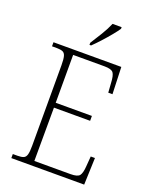

<svg xmlns="http://www.w3.org/2000/svg" viewBox="-168 -1022 881 1112"><g transform="rotate(20 272.0 -465.5)"><path d="M43 0V-25H72Q96 -25 109 -30.5Q122 -36 127 -54Q132 -72 132 -108V-605Q132 -642 127 -660Q122 -678 109 -683.5Q96 -689 72 -689H43V-714H461L467 -548H441L437 -606Q435 -652 423 -668Q411 -684 368 -684H175V-389H398V-359H175L174 -30H397Q440 -30 452 -45.5Q464 -61 467 -102L472 -166H498L492 0ZM244 -784Q266 -818 290 -857.5Q314 -897 328 -931H384V-921Q373 -904 350 -876Q327 -848 301 -819.5Q275 -791 254 -771H244Z"/></g></svg>

Font: Noto Serif Khmer SemiCondensed ExtraLight
Style: Regular
Weight: 200
Width: 4
Designer: Danh Hong and the Monotype Design Team
Foundry: Monotype Imaging Inc.
Version: Version 2.004; ttfautohint (v1.8.4.7-5d5b)